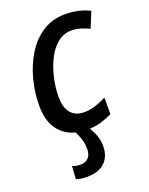

<svg xmlns="http://www.w3.org/2000/svg" viewBox="-145 -625 719 924"><g transform="rotate(-20 215.0 -163.0)"><path d="M139 223Q121 223 107.5 221Q94 219 83 215L87 149Q96 153 106.5 155Q117 157 130 157Q154 157 169 141.5Q184 126 184 95Q184 70 176.5 46Q169 22 158 3Q103 -11 70.5 -56Q38 -101 38 -177Q38 -245 55.5 -311Q73 -377 106.5 -431Q140 -485 190 -517Q240 -549 305 -549Q375 -549 430 -521L397 -441Q378 -450 355.5 -457.5Q333 -465 306 -465Q267 -465 236 -440Q205 -415 184 -373.5Q163 -332 151.5 -282.5Q140 -233 140 -184Q140 -130 164 -102Q188 -74 232 -74Q261 -74 289 -83Q317 -92 346 -107V-23Q322 -10 292.5 -1Q263 8 229 10Q242 29 251.5 54.5Q261 80 261 109Q261 163 229 193Q197 223 139 223Z"/></g></svg>

Font: Noto Sans SemiCondensed Medium
Style: Italic
Weight: 500
Width: 4
Italic angle: -12°
Designer: Monotype Design Team
Foundry: Monotype Imaging Inc.
Version: Version 2.013; ttfautohint (v1.8.4.7-5d5b)